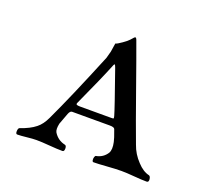

<svg xmlns="http://www.w3.org/2000/svg" viewBox="-89 -569 732 679"><g transform="rotate(20 277.5 -230.0)"><path d="M270 -337Q249 -285 199 -176Q196 -170 199 -168Q202 -166 212 -166H329Q337 -166 338 -167Q339 -168 337 -176Q331 -198 282 -337Q279 -345 277.5 -347Q276 -349 274.5 -347Q273 -345 270 -337ZM37 3Q31 3 31.5 -8Q32 -19 37 -21Q73 -33 94 -50Q112 -64 125 -92Q170 -187 241 -360Q245 -373 248 -386Q249 -391 250 -399Q251 -407 252 -412L253 -418Q259 -419 276 -431Q293 -443 298 -449Q310 -463 312 -463Q316 -463 319 -454Q339 -400 378.5 -288Q418 -176 444 -107Q455 -75 479 -50Q501 -26 524 -21Q530 -19 531 -8Q532 3 524 3Q505 3 476 0.5Q447 -2 428 -2Q407 -2 373.5 0.5Q340 3 324 3Q320 3 319 -3Q318 -9 320 -15Q322 -21 325 -21Q351 -26 365 -48Q373 -62 367 -89Q365 -100 353 -132Q351 -139 334 -139H192Q185 -139 180 -127Q165 -87 164 -84Q159 -61 165 -51Q180 -27 207 -21Q214 -20 214 -8.5Q214 3 207 3Q187 3 157 0.5Q127 -2 108 -2Q94 -2 72 0.5Q50 3 37 3Z"/></g></svg>

Font: EB Garamond
Style: SC
Weight: 400
Version: Version 000.010